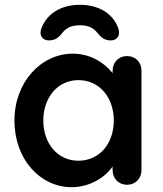

<svg xmlns="http://www.w3.org/2000/svg" viewBox="-20 -768 677 798"><path d="M448 -61C448 -26 473 0 508 0C543 0 568 -26 568 -61V-474C568 -510 543 -535 508 -535C473 -535 448 -509 448 -474V-464C413 -509 353 -545 283 -545C150 -545 40 -426 40 -267C40 -107 146 10 278 10C350 10 415 -28 448 -76ZM160 -267C160 -362 219 -435 306 -435C394 -435 453 -362 453 -267C453 -172 394 -100 306 -100C219 -100 160 -172 160 -267ZM153 -653C140 -621 157 -600 183 -600C211 -600 225 -613 243 -636C258 -653 279 -663 312 -663C345 -663 366 -653 381 -636C399 -613 413 -600 441 -600C467 -600 484 -622 470 -655C446 -715 387 -748 312 -748C236 -748 178 -714 153 -653Z"/></svg>

Font: Hotpoint
Style: Bold
Weight: 700
Designer: Andrew Paglinawan, Luciano Perondi, Riccardo Olocco
Foundry: CAST Cooperativa Anonima Servizi Tipografici
Version: Version 1.000;PS 2.1;hotconv 16.6.51;makeotf.lib2.5.65220